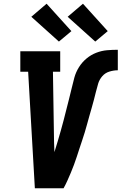

<svg xmlns="http://www.w3.org/2000/svg" viewBox="-20 -1010 652 1030"><path d="M321 0H167L131 -625H89V-735H303V-625H264L270 -245Q271 -232 271 -219.5Q271 -207 272 -194Q281 -223 289.5 -251.5Q298 -280 306 -308.5Q314 -337 321.5 -365.5Q329 -394 336 -422.5Q343 -451 350.5 -479.5Q358 -508 364.5 -536.5Q371 -565 379 -594Q387 -623 403.5 -649.5Q420 -676 444 -696Q468 -716 496.5 -727Q525 -738 554 -740.5Q583 -743 612 -743V-633Q590 -633 567 -626Q544 -619 528.5 -601Q513 -583 506.5 -561Q500 -539 494.5 -517Q489 -495 483.5 -473.5Q478 -452 471.5 -430Q465 -408 459 -386.5Q453 -365 447 -343Q441 -321 434.5 -299.5Q428 -278 420.5 -256Q413 -234 406 -212.5Q399 -191 392 -169.5Q385 -148 377 -126.5Q369 -105 360 -83.5Q351 -62 341.5 -41Q332 -20 321 0ZM491 -787 343 -920 425 -990 558 -843ZM296 -787 148 -920 230 -990 363 -843Z"/></svg>

Font: Iosevka HT Extrabold Extended
Style: Italic
Weight: 800
Width: 7
Italic angle: -9°
Monospace: yes
Designer: Belleve Invis
Foundry: Belleve Invis
Version: Version 32.3.0; ttfautohint (v1.8.4)